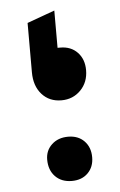

<svg xmlns="http://www.w3.org/2000/svg" viewBox="-46 -592 395 631"><g transform="rotate(-5 152.0 -276.5)"><path d="M166 5Q132 5 111.5 -16Q91 -37 91 -72Q91 -102 112 -121.5Q133 -141 166 -141Q199 -141 219 -120.5Q239 -100 239 -67Q239 -35 219 -15Q199 5 166 5ZM166 -435Q201 -435 222.5 -412.5Q244 -390 244 -354Q244 -314 218.5 -288Q193 -262 155 -262Q115 -262 90.5 -289.5Q66 -317 66 -362V-525L157 -558V-435Z"/></g></svg>

Font: Space Grotesk
Style: Bold
Weight: 700
Designer: Florian Karsten
Foundry: Florian Karsten
Version: Version 2.000